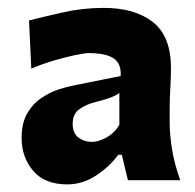

<svg xmlns="http://www.w3.org/2000/svg" viewBox="-20 -847 501 494"><path d="M153.3 -372.6Q94.7 -372.6 65.2 -407.7Q35.6 -442.9 35.6 -492.2Q35.6 -530.3 50 -555.2Q64.5 -580.1 86.2 -594.7Q107.9 -609.4 130.4 -616.7Q152.8 -624 168.9 -627L290.5 -651.4Q292.5 -684.1 271.7 -697.3Q251 -710.4 208 -710.4Q198.2 -710.4 173.6 -705.3Q148.9 -700.2 118.4 -691.2Q87.9 -682.1 60.5 -670.4L54.7 -794.4Q87.4 -802.7 139.9 -814.7Q192.4 -826.7 247.1 -826.7Q326.7 -826.7 373.3 -790.3Q419.9 -753.9 419.9 -671.4Q419.9 -650.4 418.2 -619.9Q416.5 -589.4 416.5 -565.9V-533.2Q416.5 -501 422.6 -463.1Q428.7 -425.3 443.8 -383.3H309.1L293.5 -448.7H284.2Q262.7 -418.9 227.8 -395.8Q192.9 -372.6 153.3 -372.6ZM216.3 -481.9Q232.9 -481.9 253.7 -493.2Q274.4 -504.4 287.1 -525.9V-607.9Q278.8 -601.6 266.6 -596.7Q254.4 -591.8 222.7 -583.5Q202.1 -578.6 184.6 -566.4Q167 -554.2 167 -528.8Q167 -503.9 181.9 -492.9Q196.8 -481.9 216.3 -481.9Z"/></svg>

Font: Pinar-DS3-FD ExtraBold
Style: Regular
Weight: 800
Designer: Amin Abedi
Version: Version 3.000